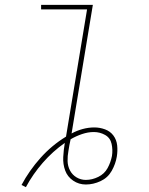

<svg xmlns="http://www.w3.org/2000/svg" viewBox="-20 -755 616 794"><path d="M87 19Q116 -35 157 -82Q198 -129 248 -164Q243 -135 241.5 -105.5Q240 -76 249.5 -50Q259 -24 282.5 -8Q306 8 335 8Q366 8 396 -6Q426 -20 442 -48.5Q458 -77 463 -107Q467 -131 464.5 -154Q462 -177 449 -194.5Q436 -212 414.5 -220Q393 -228 370 -228Q346 -228 322 -221.5Q298 -215 276 -203L364 -735H150V-716H340L253 -190Q194 -154 147.5 -102Q101 -50 69 10ZM335 -11Q314 -11 296.5 -21.5Q279 -32 269.5 -50Q260 -68 259.5 -89Q259 -110 263 -131Q265 -143 267 -155Q269 -167 272 -179Q294 -192 319 -200.5Q344 -209 368 -209Q393 -209 414.5 -197Q436 -185 441.5 -160Q447 -135 443 -110Q438 -84 425 -60Q412 -36 386.5 -23.5Q361 -11 335 -11Z"/></svg>

Font: Iosevka Sparkle Thin
Style: Italic
Weight: 100
Italic angle: -9°
Designer: Belleve Invis
Foundry: Belleve Invis
Version: Version 4.5.0; ttfautohint (v1.8.3)